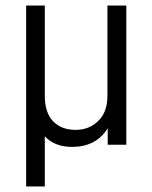

<svg xmlns="http://www.w3.org/2000/svg" viewBox="-20 -527 555 699"><path d="M143.1 -506.8V-178.2Q143.1 -117.2 172.9 -85.9Q203.1 -54.2 254.9 -54.2Q305.2 -54.2 337.9 -86.9Q371.1 -118.7 371.1 -178.2V-506.8H439.9V0H372.1V-60.1Q350.6 -25.4 317.9 -8.8Q285.2 7.8 243.2 7.8Q178.7 7.8 143.1 -30.8V151.9H75.2V-506.8Z"/></svg>

Font: D-DIN-PRO
Style: Regular
Weight: 400
Designer: Charles Nix
Foundry: Datto Inc.
Version: Version 1.000;hotconv 1.0.109;makeotfexe 2.5.65596